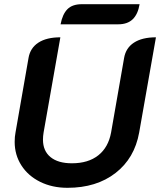

<svg xmlns="http://www.w3.org/2000/svg" viewBox="-20 -887 764 916"><path d="M50 -210Q50 -235 54 -255L116 -610Q124 -658 163 -683.5Q202 -709 268 -709L188 -255Q185 -237 185 -221Q185 -167 221 -137.5Q257 -108 323 -108Q401 -108 449 -146Q497 -184 510 -255L572 -610Q580 -658 619 -683.5Q658 -709 724 -709L644 -255Q622 -132 531 -61.5Q440 9 302 9Q229 9 171.5 -19.5Q114 -48 82 -98Q50 -148 50 -210ZM371 -867H646Q638 -819 613 -795Q588 -771 544 -771H269Q278 -819 301.5 -843Q325 -867 371 -867Z"/></svg>

Font: K2D
Style: Bold Italic
Weight: 700
Italic angle: -10°
Designer: Katatrad Aksorn Co.,Ltd.
Foundry: Cadson Demak Co.,Ltd.
Version: Version 1.000; ttfautohint (v1.6)